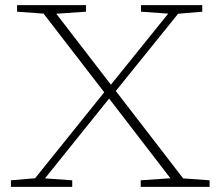

<svg xmlns="http://www.w3.org/2000/svg" viewBox="-20 -727 856 747"><path d="M643 -33.5 404.5 -343.5 155 -33 261 -25.5V0H22.5V-25.5L116.5 -33.5L385.5 -368L149.5 -674L46.5 -681.5V-707H314.5V-681.5L199 -673.5L411.5 -397.5L634.5 -674L528.5 -681.5V-707H767V-681.5L673 -673.5L430.5 -373L692.5 -33L795.5 -25.5V0H527.5V-25.5Z"/></svg>

Font: Newsreader 6pt ExtraLight
Style: Regular
Weight: 275
Designer: Hugues Gentile
Foundry: Production Type
Version: Version 1.003; ttfautohint (v1.8.3)